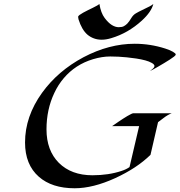

<svg xmlns="http://www.w3.org/2000/svg" viewBox="-20 -958 932 996"><path d="M837.4 -706.1Q863.3 -697.8 877.4 -689.2Q891.6 -680.7 891.6 -675.8Q891.6 -670.9 882.8 -664.3Q874 -657.7 860.8 -648.9Q847.7 -640.1 831.3 -630.6Q814.9 -621.1 800.3 -612.3Q769 -594.2 757.8 -589.4Q759.8 -591.3 763.9 -594.2Q768.1 -597.2 771.5 -600.6Q781.2 -608.4 781.2 -616Q781.2 -623.5 767.8 -631.3Q754.4 -639.2 733.6 -644.8Q712.9 -650.4 687.5 -654.3Q662.1 -658.2 637.7 -660.6Q594.2 -665 552 -665Q509.8 -665 463.1 -651.1Q416.5 -637.2 378.4 -612.3Q340.3 -587.4 310.8 -552.5Q281.2 -517.6 261.7 -475.6Q221.2 -390.1 221.2 -287.1Q221.2 -177.7 285.2 -113.3Q350.1 -48.8 459.5 -48.8Q543 -48.8 610.4 -71.3Q634.8 -79.1 651.9 -91.3L701.7 -303.7H561.5Q565.9 -306.6 574.7 -312.7Q583.5 -318.8 594.5 -326.4Q605.5 -334 617.7 -341.8Q629.9 -349.6 640.6 -356Q665.5 -370.6 671.9 -370.6H871.1Q849.6 -362.3 828.6 -345.9Q807.6 -329.6 799.8 -324.2L760.7 -154.8Q690.4 -85.9 578.1 -34.2Q462.9 18.6 367.2 18.6Q249.5 18.6 181.6 -41Q109.9 -104 109.9 -218.8Q109.9 -354 198.2 -476.6Q280.3 -590.3 413.1 -661.1Q545.9 -731 678.7 -731Q759.8 -731 837.4 -706.1ZM775.4 -937.5Q765.1 -896 715.8 -851.1Q644 -785.6 556.2 -759.8Q529.8 -752 507.8 -752Q485.8 -752 467.3 -758.8Q448.7 -765.6 434.1 -777.8Q404.3 -803.2 387.2 -857.9Q385.3 -865.2 385.3 -870.1Q385.3 -875 392.6 -880.4Q399.9 -885.7 411.1 -892.1Q422.4 -898.4 435.8 -905Q449.2 -911.6 461.4 -917.5Q488.8 -930.7 495.6 -937.5Q503.4 -890.6 522.7 -865Q542 -839.4 560.3 -828.1Q578.6 -816.9 595.9 -816.9Q613.3 -816.9 622.8 -822.3Q632.3 -827.6 640.1 -835.4Q650.4 -846.2 660.4 -863.3Q670.4 -880.4 685.1 -888.9Q699.7 -897.5 717.3 -905.8Q766.1 -928.2 775.4 -937.5Z"/></svg>

Font: Fondamento
Style: Italic
Weight: 400
Italic angle: -12°
Version: Version 1.000